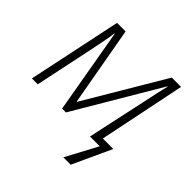

<svg xmlns="http://www.w3.org/2000/svg" viewBox="-183 -688 1025 1025"><g transform="rotate(45 329.5 -176.0)"><path d="M438 179.2 533.7 0H460L530.3 -325.7Q541 -377.9 549.3 -414.6Q557.6 -451.2 564.9 -481.9H563L278.3 0H249.5L165.5 -481.4H163.1Q159.7 -454.6 152.1 -413.3Q144.5 -372.1 135.7 -332L65.9 0H21.5L133.3 -531.2H197.8L277.8 -83H280.8L546.4 -531.2H616.7L516.1 -41H595.2L493.7 179.2Z"/></g></svg>

Font: Open Sans Light
Style: Italic
Weight: 300
Italic angle: -12°
Designer: Monotype Design Team
Foundry: Monotype Imaging Inc.
Version: Version 3.003; ttfautohint (v1.8.4)